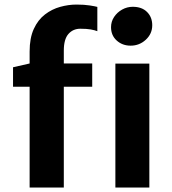

<svg xmlns="http://www.w3.org/2000/svg" viewBox="-20 -842 772 862"><path d="M113 0V-452.5H38.5V-540L113 -557V-610.5Q113 -671.5 131.8 -712.2Q150.5 -753 181.8 -777Q213 -801 250.2 -811.2Q287.5 -821.5 323.5 -821.5Q358.5 -821.5 383.5 -817.5Q408.5 -813.5 417 -811V-702Q405.5 -706.5 387.5 -709.8Q369.5 -713 340.5 -713Q308 -713 287.2 -689.5Q266.5 -666 266.5 -615V-557H394V-452.5H266.5V0ZM498 0V-556.5H650.5V0ZM566.5 -637Q529.5 -637 504 -660Q478.5 -683 478.5 -720Q478.5 -745 492.2 -765.8Q506 -786.5 528.2 -799Q550.5 -811.5 576 -811.5Q617 -811.5 640.2 -788.2Q663.5 -765 663.5 -728.5Q663.5 -690.5 634.8 -663.8Q606 -637 566.5 -637Z"/></svg>

Font: Koeln Type Sans
Style: Bold
Weight: 700
Designer: Eben Sorkin
Foundry: Eben Sorkin
Version: Version 2.001